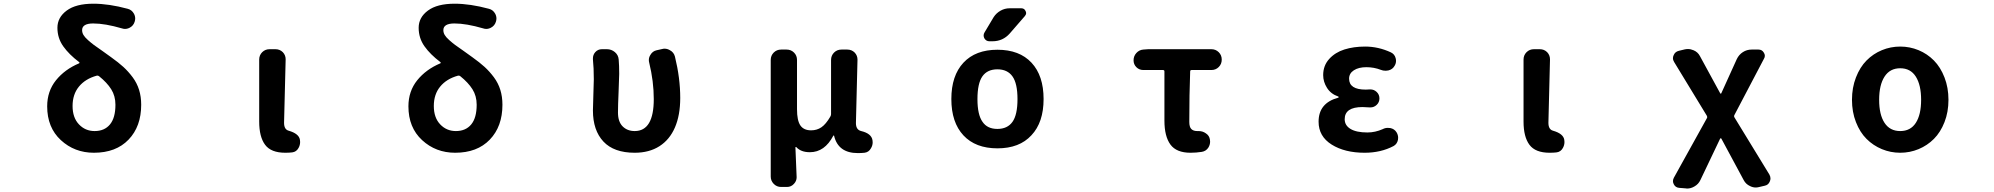

<svg xmlns="http://www.w3.org/2000/svg" viewBox="-20 -832 11040 1063"><path d="M503.9 -106.4Q558.6 -106.4 588.9 -143.1Q619.1 -179.7 619.1 -252Q619.1 -300.8 595.7 -337.9Q572.3 -375 528.3 -410.2Q522.5 -415 515.6 -413.1Q452.1 -395.5 417 -352.5Q381.8 -309.6 381.8 -245.1Q381.8 -180.7 417 -143.6Q452.1 -106.4 503.9 -106.4ZM687.5 -783.2Q710 -777.3 721.7 -755.9Q728.5 -743.2 728.5 -729.5Q728.5 -720.7 725.6 -711.9Q718.8 -689.5 698.2 -678.7Q685.5 -671.9 671.9 -671.9Q663.1 -671.9 655.3 -674.8Q561.5 -702.1 496.1 -702.1Q434.6 -702.1 434.6 -665Q434.6 -651.4 441.9 -638.7Q449.2 -626 467.3 -609.9Q485.4 -593.8 500 -583Q514.6 -572.3 546.4 -550.3Q578.1 -528.3 594.7 -515.6Q635.7 -486.3 663.1 -461.4Q690.4 -436.5 714.4 -404.3Q738.3 -372.1 750 -334.5Q761.7 -296.9 761.7 -252Q761.7 -131.8 691.9 -59.1Q622.1 13.7 500 13.7Q392.6 13.7 316.9 -56.2Q241.2 -126 241.2 -243.2Q241.2 -327.1 290 -387.7Q338.9 -448.2 418 -481.4Q419.9 -482.4 419.9 -484.9Q419.9 -487.3 418 -488.3Q362.3 -530.3 330.1 -575.7Q297.9 -621.1 297.9 -678.2Q297.9 -735.4 349.1 -773.4Q400.4 -811.5 497.1 -811.5Q583 -811.5 687.5 -783.2Z M1559.6 13.7Q1480.5 13.7 1447.8 -30.3Q1415 -74.2 1415 -159.2V-502Q1415 -526.4 1431.6 -543Q1448.2 -559.6 1472.7 -559.6H1504.9Q1529.3 -559.6 1545.9 -543Q1561.5 -526.4 1561.5 -503.9L1552.7 -152.3Q1552.7 -115.2 1578.1 -108.4Q1635.7 -91.8 1640.6 -57.6Q1641.6 -51.8 1641.6 -45.9Q1641.6 -28.3 1632.8 -12.7Q1621.1 8.8 1597.7 11.7Q1581.1 13.7 1559.6 13.7Z M2503.9 -106.4Q2558.6 -106.4 2588.9 -143.1Q2619.1 -179.7 2619.1 -252Q2619.1 -300.8 2595.7 -337.9Q2572.3 -375 2528.3 -410.2Q2522.5 -415 2515.6 -413.1Q2452.1 -395.5 2417 -352.5Q2381.8 -309.6 2381.8 -245.1Q2381.8 -180.7 2417 -143.6Q2452.1 -106.4 2503.9 -106.4ZM2687.5 -783.2Q2710 -777.3 2721.7 -755.9Q2728.5 -743.2 2728.5 -729.5Q2728.5 -720.7 2725.6 -711.9Q2718.8 -689.5 2698.2 -678.7Q2685.5 -671.9 2671.9 -671.9Q2663.1 -671.9 2655.3 -674.8Q2561.5 -702.1 2496.1 -702.1Q2434.6 -702.1 2434.6 -665Q2434.6 -651.4 2441.9 -638.7Q2449.2 -626 2467.3 -609.9Q2485.4 -593.8 2500 -583Q2514.6 -572.3 2546.4 -550.3Q2578.1 -528.3 2594.7 -515.6Q2635.7 -486.3 2663.1 -461.4Q2690.4 -436.5 2714.4 -404.3Q2738.3 -372.1 2750 -334.5Q2761.7 -296.9 2761.7 -252Q2761.7 -131.8 2691.9 -59.1Q2622.1 13.7 2500 13.7Q2392.6 13.7 2316.9 -56.2Q2241.2 -126 2241.2 -243.2Q2241.2 -327.1 2290 -387.7Q2338.9 -448.2 2418 -481.4Q2419.9 -482.4 2419.9 -484.9Q2419.9 -487.3 2418 -488.3Q2362.3 -530.3 2330.1 -575.7Q2297.9 -621.1 2297.9 -678.2Q2297.9 -735.4 2349.1 -773.4Q2400.4 -811.5 2497.1 -811.5Q2583 -811.5 2687.5 -783.2Z M3494.1 13.7Q3378.9 13.7 3320.8 -48.3Q3262.7 -110.4 3262.7 -220.7Q3262.7 -249 3265.1 -306.6Q3267.6 -364.3 3267.6 -392.6Q3267.6 -457 3262.7 -502.9Q3262.7 -505.9 3262.7 -508.8Q3262.7 -528.3 3275.4 -543Q3290 -559.6 3312.5 -559.6H3339.8Q3365.2 -559.6 3384.3 -543.5Q3403.3 -527.3 3405.3 -502.9Q3408.2 -470.7 3408.2 -422.9Q3408.2 -400.4 3404.8 -324.2Q3401.4 -248 3401.4 -209Q3401.4 -158.2 3427.2 -132.3Q3453.1 -106.4 3494.1 -106.4Q3599.6 -106.4 3599.6 -283.2Q3599.6 -381.8 3574.2 -485.4Q3572.3 -492.2 3572.3 -500Q3572.3 -514.6 3581.1 -528.3Q3592.8 -548.8 3615.2 -553.7L3645.5 -560.5Q3652.3 -562.5 3659.2 -562.5Q3674.8 -562.5 3689.5 -553.7Q3710.9 -542 3716.8 -518.6Q3746.1 -399.4 3746.1 -290Q3746.1 -194.3 3716.8 -126.5Q3687.5 -58.6 3630.9 -22.5Q3574.2 13.7 3494.1 13.7Z M4304.7 203.1Q4280.3 203.1 4263.7 186Q4247.1 168.9 4247.1 145.5V-500Q4247.1 -524.4 4263.7 -541Q4280.3 -557.6 4304.7 -557.6H4335Q4359.4 -557.6 4376 -541Q4392.6 -524.4 4392.6 -500V-227.5Q4392.6 -165 4411.1 -137.7Q4429.7 -110.4 4470.7 -110.4Q4502.9 -110.4 4527.8 -127.4Q4552.7 -144.5 4577.1 -186.5Q4581.1 -193.4 4581.1 -200.2V-500Q4581.1 -524.4 4597.7 -541Q4614.3 -557.6 4638.7 -557.6H4670.9Q4695.3 -557.6 4711.9 -541Q4727.5 -524.4 4727.5 -502L4718.8 -150.4Q4718.8 -113.3 4748 -106.4Q4804.7 -92.8 4810.5 -55.7Q4811.5 -49.8 4811.5 -43.9Q4811.5 -26.4 4801.8 -10.7Q4790 10.7 4766.6 13.7Q4750 15.6 4729.5 15.6Q4620.1 15.6 4597.7 -81.1Q4596.7 -82 4595.2 -82Q4593.8 -82 4593.8 -81.1Q4545.9 10.7 4463.9 10.7Q4414.1 10.7 4388.7 -17.6Q4387.7 -18.6 4385.7 -18.1Q4383.8 -17.6 4383.8 -15.6L4390.6 149.4Q4390.6 169.9 4376 185.5Q4360.4 203.1 4336.9 203.1Z M5419.9 -157.2Q5446.3 -118.2 5502 -118.2Q5557.6 -118.2 5585.4 -157.2Q5613.3 -196.3 5613.3 -283.2Q5613.3 -370.1 5585.4 -409.2Q5557.6 -448.2 5502 -448.2Q5446.3 -448.2 5418.9 -409.2Q5391.6 -370.1 5391.6 -283.2Q5391.6 -196.3 5419.9 -157.2ZM5690.4 -83Q5624 -10.7 5502.4 -10.7Q5380.9 -10.7 5314 -82.5Q5247.1 -154.3 5247.1 -283.7Q5247.1 -413.1 5314 -484.9Q5380.9 -556.6 5502.4 -556.6Q5624 -556.6 5690.9 -484.9Q5757.8 -413.1 5757.8 -283.7Q5757.8 -154.3 5690.4 -83ZM5634.8 -786.1Q5651.4 -786.1 5658.2 -770.5Q5661.1 -764.6 5661.1 -759.8Q5661.1 -751 5654.3 -743.2L5570.3 -646.5Q5532.2 -603.5 5474.6 -603.5H5458Q5439.5 -603.5 5429.7 -620.1Q5425.8 -627.9 5425.8 -635.7Q5425.8 -644.5 5430.7 -652.3L5481.4 -737.3Q5496.1 -759.8 5519.5 -772.9Q5543 -786.1 5569.3 -786.1Z M6571.3 13.7Q6493.2 13.7 6460 -31.7Q6426.8 -77.1 6426.8 -164.1V-436.5Q6426.8 -444.3 6418.9 -444.3H6310.5Q6287.1 -444.3 6271.5 -460Q6255.9 -475.6 6255.9 -498Q6255.9 -521.5 6271.5 -538.6Q6287.1 -555.7 6309.6 -557.6L6337.9 -559.6H6686.5Q6710.9 -559.6 6727.5 -543Q6744.1 -526.4 6744.1 -502Q6744.1 -477.5 6727.5 -460.9Q6710.9 -444.3 6686.5 -444.3H6577.1Q6569.3 -444.3 6569.3 -436.5Q6564.5 -308.6 6564.5 -157.2Q6564.5 -128.9 6575.7 -117.7Q6586.9 -106.4 6608.4 -106.4Q6611.3 -106.4 6614.3 -106.4Q6615.2 -106.4 6616.2 -106.4Q6638.7 -106.4 6656.2 -93.8Q6675.8 -81.1 6678.7 -58.6Q6679.7 -52.7 6679.7 -47.9Q6679.7 -30.3 6669.9 -14.6Q6657.2 4.9 6633.8 8.8Q6602.5 13.7 6571.3 13.7Z M7535.2 13.7Q7424.8 13.7 7352.5 -31.7Q7280.3 -77.1 7280.3 -158.2Q7280.3 -261.7 7388.7 -291Q7391.6 -292 7391.6 -294.4Q7391.6 -296.9 7388.7 -297.9Q7348.6 -311.5 7327.1 -345.2Q7305.7 -378.9 7305.7 -416Q7305.7 -468.8 7338.9 -505.4Q7372.1 -542 7423.3 -558.1Q7474.6 -574.2 7538.1 -574.2Q7611.3 -574.2 7680.7 -542Q7701.2 -532.2 7707 -509.8Q7709 -502 7709 -495.1Q7709 -480.5 7701.2 -467.8Q7690.4 -448.2 7668 -442.4Q7658.2 -440.4 7650.4 -440.4Q7636.7 -440.4 7625 -445.3Q7586.9 -460 7544.9 -460Q7502 -460 7475.6 -442.9Q7449.2 -425.8 7449.2 -396.5Q7449.2 -335.9 7541 -335.9Q7550.8 -335.9 7563.5 -336.9Q7565.4 -336.9 7567.4 -336.9Q7586.9 -336.9 7601.6 -323.2Q7617.2 -308.6 7617.2 -287.1Q7617.2 -265.6 7601.6 -251Q7586.9 -237.3 7567.4 -237.3Q7565.4 -237.3 7563.5 -237.3Q7540 -239.3 7523.4 -239.3Q7424.8 -239.3 7424.8 -171.9Q7424.8 -137.7 7457 -118.2Q7489.3 -98.6 7550.8 -98.6Q7593.8 -98.6 7635.7 -117.2Q7648.4 -124 7663.1 -124Q7670.9 -124 7677.7 -123Q7700.2 -118.2 7711.9 -99.6Q7720.7 -85 7720.7 -69.3Q7720.7 -63.5 7719.7 -57.6Q7714.8 -34.2 7695.3 -23.4Q7625 13.7 7535.2 13.7Z M8559.6 13.7Q8480.5 13.7 8447.8 -30.3Q8415 -74.2 8415 -159.2V-502Q8415 -526.4 8431.6 -543Q8448.2 -559.6 8472.7 -559.6H8504.9Q8529.3 -559.6 8545.9 -543Q8561.5 -526.4 8561.5 -503.9L8552.7 -152.3Q8552.7 -115.2 8578.1 -108.4Q8635.7 -91.8 8640.6 -57.6Q8641.6 -51.8 8641.6 -45.9Q8641.6 -28.3 8632.8 -12.7Q8621.1 8.8 8597.7 11.7Q8581.1 13.7 8559.6 13.7Z M9394.5 164.1Q9383.8 187.5 9361.3 200.2Q9341.8 211.9 9320.3 211.9Q9316.4 211.9 9312.5 210.9L9276.4 208Q9255.9 206.1 9247.1 188.5Q9242.2 179.7 9242.2 170.9Q9242.2 162.1 9247.1 152.3L9430.7 -178.7Q9433.6 -184.6 9429.7 -191.4L9249 -488.3Q9242.2 -499 9242.2 -509.8Q9242.2 -518.6 9246.1 -526.4Q9253.9 -545.9 9275.4 -550.8L9307.6 -558.6Q9316.4 -560.5 9325.2 -560.5Q9340.8 -560.5 9356.4 -553.7Q9379.9 -543.9 9391.6 -521.5L9503.9 -315.4Q9504.9 -313.5 9506.8 -313.5Q9508.8 -313.5 9509.8 -315.4L9595.7 -504.9Q9607.4 -529.3 9629.4 -543.5Q9651.4 -557.6 9677.7 -557.6H9715.8Q9735.4 -557.6 9745.1 -541Q9751 -532.2 9751 -523.4Q9751 -514.6 9746.1 -506.8L9582 -194.3Q9579.1 -187.5 9583 -181.6L9776.4 134.8Q9782.2 145.5 9782.2 156.2Q9782.2 164.1 9778.3 172.9Q9770.5 192.4 9750 196.3L9716.8 204.1Q9709 206.1 9700.2 206.1Q9684.6 206.1 9668.9 198.2Q9645.5 187.5 9633.8 165L9509.8 -65.4Q9508.8 -66.4 9506.8 -66.4Q9504.9 -66.4 9503.9 -65.4Z M10233.4 -279.3Q10233.4 -346.7 10255.4 -403.3Q10277.3 -460 10314 -497.1Q10350.6 -534.2 10398.9 -554.2Q10447.3 -574.2 10500.5 -574.2Q10553.7 -574.2 10602.1 -554.2Q10650.4 -534.2 10687 -497.1Q10723.6 -460 10745.6 -403.3Q10767.6 -346.7 10767.6 -279.3Q10767.6 -211.9 10745.6 -155.8Q10723.6 -99.6 10687 -63Q10650.4 -26.4 10602.1 -6.3Q10553.7 13.7 10500.5 13.7Q10447.3 13.7 10398.9 -6.3Q10350.6 -26.4 10314 -63Q10277.3 -99.6 10255.4 -155.8Q10233.4 -211.9 10233.4 -279.3ZM10616.2 -279.3Q10616.2 -361.3 10586.9 -407.7Q10557.6 -454.1 10500.5 -454.1Q10443.4 -454.1 10413.6 -407.7Q10383.8 -361.3 10383.8 -279.3Q10383.8 -197.3 10413.6 -151.9Q10443.4 -106.4 10500.5 -106.4Q10557.6 -106.4 10586.9 -151.9Q10616.2 -197.3 10616.2 -279.3Z"/></svg>

Font: Gen Jyuu Gothic Monospace Bold
Style: Bold
Weight: 700
Designer: [Source Han Sans]
Ryoko NISHIZUKA  (kana & ideographs); Paul D. Hunt (Latin, Greek & Cyrillic); Wenlong ZHANG  (bopomofo
Version: Version 1.002.20150607